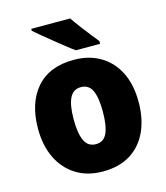

<svg xmlns="http://www.w3.org/2000/svg" viewBox="-115 -854 825 953"><g transform="rotate(-15 297.5 -378.0)"><path d="M556 -278Q556 -193 526.5 -128Q497 -63 439.5 -26.5Q382 10 296 10Q217 10 159 -26.5Q101 -63 70 -127.5Q39 -192 39 -278Q39 -409 105.5 -486Q172 -563 299 -563Q374 -563 432 -530Q490 -497 523 -433Q556 -369 556 -278ZM222 -277Q222 -205 239.5 -167.5Q257 -130 298 -130Q338 -130 355 -167.5Q372 -205 372 -278Q372 -350 355 -386.5Q338 -423 297 -423Q258 -423 240 -386.5Q222 -350 222 -277ZM335 -766Q349 -745 370 -717Q391 -689 411.5 -663Q432 -637 446 -620V-606H322Q304 -618 279 -638Q254 -658 226.5 -680Q199 -702 174.5 -722.5Q150 -743 135 -756V-766Z"/></g></svg>

Font: Noto Sans Bengali SemiCondensed Black
Style: Regular
Weight: 900
Width: 4
Designer: Joana Ranito - Universal Thirst; Jelle Bosma - Monotype Design Team
Foundry: Universal Thirst ehf.
Version: Version 3.000; ttfautohint (v1.8.4.7-5d5b)